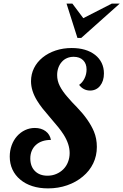

<svg xmlns="http://www.w3.org/2000/svg" viewBox="-20 -1020 680 1058"><path d="M346.7 -1000H378.9L439 -919.9L595.7 -1000H639.6L427.7 -811H406.7ZM91.8 -30.3Q63.5 -53.7 48.6 -85.9Q33.7 -118.2 33.7 -157.2Q33.7 -189.9 44.2 -219Q54.7 -248 73.7 -269.5Q92.8 -291 118.2 -303Q143.6 -314.9 171.9 -314.9Q207 -314.9 231 -297.4Q254.9 -279.8 260.7 -249Q208.5 -249 177.7 -221.2Q163.1 -208 155 -189Q147 -169.9 147 -147Q147 -103 172.6 -77.4Q198.2 -51.8 241.7 -51.8Q267.6 -51.8 290 -61.3Q312.5 -70.8 329.1 -87.4Q345.7 -104 354.7 -127.2Q363.8 -150.4 363.8 -176.8Q363.8 -225.6 330.6 -278.3Q317.4 -298.8 301.5 -318.6Q285.6 -338.4 257.3 -371.1Q231.9 -400.4 214.8 -421.9Q197.8 -443.4 184.1 -465.8Q150.9 -520 150.9 -572.3Q150.9 -611.3 167.5 -644.8Q184.1 -678.2 214.8 -703.1Q245.6 -728 286.6 -741.7Q327.6 -755.4 375 -755.4Q455.6 -755.4 504.4 -717.3Q527.8 -698.7 540.3 -672.9Q552.7 -647 552.7 -615.2Q552.7 -573.7 531.7 -547.4Q522 -534.7 507.6 -527.8Q493.2 -521 477.1 -521Q439.5 -521 416 -552.2Q435.1 -565.9 446 -588.6Q457 -611.3 457 -637.2Q457 -669.4 438 -688.2Q418.9 -707 385.7 -707Q365.7 -707 348.9 -699.7Q332 -692.4 320.3 -678.7Q308.1 -665 301.5 -646.5Q294.9 -627.9 294.9 -606Q294.9 -574.7 309.6 -545.9Q324.2 -517.1 351.6 -485.8Q376 -457 404.3 -428.7Q470.2 -360.4 497.6 -295.4Q513.7 -256.8 513.7 -210.4Q513.7 -161.6 493.7 -119.9Q473.6 -78.1 436.5 -47.4Q399.4 -16.1 350.1 1Q300.8 18.1 244.6 18.1Q196.8 18.1 158.2 5.6Q119.6 -6.8 91.8 -30.3Z"/></svg>

Font: Pattaya
Style: Regular
Weight: 400
Designer: Pablo Impallari / Thai characters Designed by Thanarat Vachiruckul and Suppakit Chalermlarp
Foundry: Pablo Impallari
Version: Version 2.001